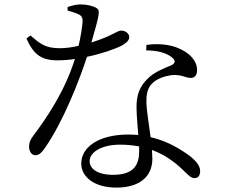

<svg xmlns="http://www.w3.org/2000/svg" viewBox="-20 -808 1040 872"><path d="M612 -143V-121C612 -62 590 -14 494 -14C421 -14 387 -42 387 -77C387 -113 435 -151 526 -151C557 -151 585 -148 612 -143ZM644 -579C690 -579 731 -570 759 -549C776 -536 780 -523 759 -512C724 -497 679 -481 648 -448C616 -416 600 -379 600 -323C600 -284 605 -239 608 -195C594 -196 579 -197 563 -197C430 -197 349 -141 349 -65C349 -7 405 44 509 44C611 44 672 -4 672 -87L670 -127C727 -106 773 -73 811 -36C833 -16 845 1 864 1C880 1 889 -11 889 -31C889 -56 868 -84 820 -115C782 -141 729 -170 664 -185C656 -245 646 -308 645 -338C644 -374 648 -406 670 -428C692 -451 728 -463 763 -467C806 -470 823 -454 846 -454C865 -454 875 -467 875 -490C875 -530 844 -569 783 -592C745 -607 694 -611 645 -604ZM287 -760C301 -756 320 -751 334 -744C351 -737 356 -729 355 -708C353 -682 346 -639 337 -600C312 -594 281 -589 252 -589C183 -589 161 -611 118 -647L100 -633C132 -562 166 -534 241 -534C266 -534 293 -536 320 -540C275 -394 191 -271 130 -190C117 -173 112 -158 112 -142C112 -124 121 -103 141 -103C160 -103 172 -119 186 -139C268 -258 340 -442 375 -550C442 -564 502 -585 533 -601C544 -607 567 -621 567 -639C567 -655 551 -669 530 -669C511 -669 491 -645 395 -615C432 -743 436 -761 419 -771C402 -782 372 -788 346 -788C327 -788 303 -782 287 -776Z"/></svg>

Font: Harano Aji Mincho
Style: Regular
Weight: 400
Foundry: Masamichi Hosoda
Version: HaranoAjiMincho-Regular version 20230610;ttx 4.39.4